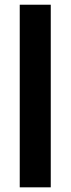

<svg xmlns="http://www.w3.org/2000/svg" viewBox="-20 -802 302 822"><path d="M64.5 0V-781.8H197.3V0Z"/></svg>

Font: Spartan
Style: Bold
Weight: 700
Designer: Matt Bailey, Mirko Velimirovic
Foundry: Matt Bailey
Version: Version 1.005